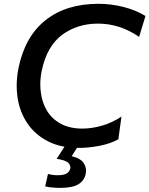

<svg xmlns="http://www.w3.org/2000/svg" viewBox="-20 -746 766 984"><path d="M383.5 12Q291.5 12 225.8 -21.8Q160 -55.5 120.8 -113.2Q81.5 -171 70 -245.5Q65.5 -275.5 65.5 -306.5Q65.5 -352 75.5 -400.5Q109 -560.5 214.5 -643.5Q320 -726.5 485 -726.5Q550.5 -726.5 615 -709.8Q679.5 -693 725.5 -664L693 -557Q594 -625 482.5 -625Q376.5 -625 298.5 -567.5Q220.5 -510 194 -384Q186.5 -348 186.5 -313.5Q186.5 -294 189 -275Q195 -222 220.2 -179.5Q245.5 -137 291 -112Q336.5 -87 402.5 -87Q450.5 -87 502.2 -101.8Q554 -116.5 602.5 -148.5L586.5 -32Q545.5 -9.5 490.2 1.2Q435 12 383.5 12ZM286.5 217Q270 217 246.2 214.8Q222.5 212.5 211.5 209L226 145Q232 147.5 245.5 149.8Q259 152 274.5 152Q307 152 321.5 143Q336 134 340 118Q340.5 115 340.5 111.5Q340.5 100 330.5 89Q317 75 270.5 68L328 -21.5H387L382 0L347.5 54.5Q394.5 65.5 410 91.5Q421 110 421 129Q421 136.5 419.5 144Q412.5 179 382.5 198Q352.5 217 286.5 217Z"/></svg>

Font: Heraclito Medium
Style: Italic
Weight: 500
Italic angle: -12°
Designer: Kostas Bartsokas (font) & Cristiano Sobral (main changes)
Foundry: Kostas Bartsokas (font) & Cristiano Sobral (main changes)
Version: Version 1.00;July 8, 2020;FontCreator 13.0.0.2655 64-bit